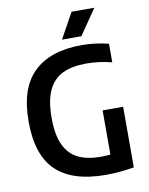

<svg xmlns="http://www.w3.org/2000/svg" viewBox="-101 -1020 852 1101"><g transform="rotate(-10 325.0 -470.0)"><path d="M590 -360V-7Q505 7.5 425.5 7.5Q232.5 7.5 137 -83.2Q41.5 -174 41.5 -369Q41 -563.5 137.2 -656.5Q233.5 -749.5 416 -749.5Q498 -749.5 573 -730V-622Q497.5 -641 427 -641Q341 -641 286 -614.5Q231 -588 203 -528Q175 -468 175 -367.5Q175 -271.5 201.8 -212.5Q228.5 -153.5 281 -126.8Q333.5 -100 414.5 -100Q440.5 -100 470.5 -102.5V-360ZM311.5 -800 393.5 -948H526L424.5 -800Z"/></g></svg>

Font: Encode Sans Semi Condensed SmBd
Style: Regular
Weight: 600
Width: 4
Designer: Multiple Designers
Foundry: Impallari Type
Version: Version 2.000